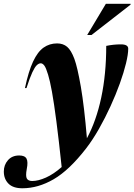

<svg xmlns="http://www.w3.org/2000/svg" viewBox="-110 -752 703 1004"><path d="M28.5 -291.5H20.5Q39 -379 63 -430.2Q87 -481.5 118 -503.2Q149 -525 188.5 -525Q220 -525 241 -507.2Q262 -489.5 279 -444Q295 -400.5 312.8 -298Q330.5 -195.5 344.5 -29Q393.5 -120 419.5 -242.2Q445.5 -364.5 445.5 -512Q483.5 -520 522 -520Q560.5 -520 560.5 -497.5Q560.5 -468.5 549 -421Q537.5 -373.5 516.8 -315.8Q496 -258 468 -196.8Q440 -135.5 407.5 -78.2Q375 -21 340 24.5Q252 138 170.8 185.2Q89.5 232.5 7 232.5Q-42 232.5 -66 208Q-90 183.5 -90 145Q-90 110.5 -68.5 85.8Q-47 61 -9.5 61Q20 61 28.8 77.8Q37.5 94.5 30 131.5Q23 169 30.5 181.8Q38 194.5 58.5 194.5Q90 194.5 130.2 176.5Q170.5 158.5 212.5 121.5Q197.5 -20 185 -116.2Q172.5 -212.5 161.8 -271.8Q151 -331 141.5 -361.5Q130.5 -398 121.5 -409.5Q112.5 -421 103 -421Q93 -421 82.5 -411.2Q72 -401.5 59 -373.8Q46 -346 28.5 -291.5ZM346 -569 443.5 -732H573L572.5 -727.5L368.5 -569Z"/></svg>

Font: Newsreader 72pt
Style: Bold Italic
Weight: 700
Italic angle: -17°
Designer: Hugues Gentile
Foundry: Production Type
Version: Version 1.003; ttfautohint (v1.8.3)